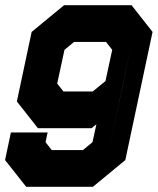

<svg xmlns="http://www.w3.org/2000/svg" viewBox="-32 -720 608 740"><path d="M475 -700 556 -597 451 -103 326 0H69L-12.5 -103L10 -209.5H151.5L143.5 -172L167.5 -141.5H287.5L324.5 -172L339.5 -241L321 -226H114L33 -329L90 -597L215 -700ZM420.5 -629 476.5 -557.5 441 -391 324 -296H166L110.5 -364.5L152 -560.5L237.5 -629ZM376.5 -558.5H253.5L216.5 -528L188.5 -398L212.5 -367.5H325.5L374.5 -407.5L400.5 -528ZM420.5 -629H237.5L152 -560.5L110.5 -364.5L166 -296H324L441 -391L387.5 -137.5L306 -70.5H119.5L67 -137.5L71.5 -159L67 -137.5L119.5 -70.5H306L387.5 -137.5L476.5 -557.5Z"/></svg>

Font: Tourney Thin Black
Style: Italic
Weight: 900
Italic angle: -12°
Version: Version 1.015